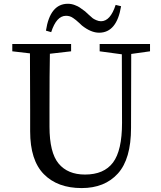

<svg xmlns="http://www.w3.org/2000/svg" viewBox="-20 -962 838 998"><path d="M581.1 -936.5 609.4 -929.7Q586.9 -792 495.1 -792Q453.1 -792 406.2 -829.1Q403.3 -832 391.6 -842.8Q379.9 -853.5 375 -857.4Q370.1 -861.3 360.4 -868.2Q350.6 -875 341.8 -877.4Q333 -879.9 323.2 -879.9Q273.4 -879.9 246.1 -794.9L218.8 -802.7Q240.2 -942.4 333 -942.4Q351.6 -942.4 369.1 -935.5Q386.7 -928.7 394 -923.3Q401.4 -918 421.9 -903.3Q423.8 -901.4 439.9 -886.7Q456.1 -872.1 461.4 -867.7Q466.8 -863.3 480 -857.4Q493.2 -851.6 504.9 -851.6Q553.7 -851.6 581.1 -936.5ZM759.8 -733.4V-695.3L662.1 -681.6L661.1 -296.9Q661.1 -135.7 592.8 -60.1Q524.4 15.6 404.3 15.6Q279.3 15.6 208 -56.6Q136.7 -128.9 136.7 -279.3V-393.6Q136.7 -588.9 135.7 -684.6L43.9 -695.3V-733.4H349.6V-695.3L239.3 -682.6Q237.3 -587.9 237.3 -393.6V-303.7Q237.3 -168.9 284.7 -111.8Q332 -54.7 421.9 -54.7Q520.5 -54.7 567.4 -117.2Q614.3 -179.7 614.3 -323.2L613.3 -679.7L498 -695.3V-733.4Z"/></svg>

Font: GenYoMin TW TTF Medium
Style: Regular
Weight: 500
Version: Version 1.300